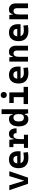

<svg xmlns="http://www.w3.org/2000/svg" viewBox="2234 -3030 806 5313"><g transform="rotate(-90 2636.5 -373.0)"><path d="M208 0 30.8 -517.6H165.5L288.6 -116.2H297.4L420.4 -517.6H555.2L377.9 0Z M919.9 9.8Q785.6 9.8 712.4 -59.8Q639.2 -129.4 639.2 -259.8Q639.2 -386.7 701.4 -457Q763.7 -527.3 877 -527.3Q987.8 -527.3 1048.3 -462.4Q1108.9 -397.5 1108.9 -273.4Q1108.9 -238.3 1106 -206.5H777.3Q807.6 -115.2 931.6 -115.2Q966.8 -115.2 1001 -118.9Q1035.2 -122.6 1070.8 -128.9L1083.5 -3.9Q1033.7 4.9 992.7 7.3Q951.7 9.8 919.9 9.8ZM771 -298.3H979Q979 -350.6 952.4 -378.4Q925.8 -406.2 877.9 -406.2Q833 -406.2 805.4 -378.2Q777.8 -350.1 771 -298.3Z M1443.8 -222.7V-113.3H1564.9V0H1202.6V-113.3H1312V-404.3H1222.2V-517.6H1424.3L1439.5 -400.9H1458Q1465.8 -527.3 1590.3 -527.3Q1664.1 -527.3 1703.4 -473.1Q1742.7 -418.9 1742.7 -316.9H1610.8Q1610.8 -362.8 1594 -382.8Q1577.1 -402.8 1540 -402.8Q1491.7 -402.8 1467.8 -356Q1443.8 -309.1 1443.8 -222.7Z M1999.5 9.8Q1903.3 9.8 1849.9 -59.6Q1796.4 -128.9 1796.4 -258.3Q1796.4 -386.7 1849.9 -457Q1903.3 -527.3 2000.5 -527.3Q2057.1 -527.3 2086.7 -501.7Q2116.2 -476.1 2125 -423.8H2137.7V-732.4H2270V0L2156.7 4.9L2138.2 -93.8H2127Q2119.1 -42 2086.4 -16.1Q2053.7 9.8 1999.5 9.8ZM2137.7 -258.3Q2137.7 -333.5 2112.5 -368.2Q2087.4 -402.8 2036.6 -402.8Q1986.3 -402.8 1959 -365Q1931.6 -327.1 1931.6 -258.3Q1931.6 -114.7 2036.6 -114.7Q2093.3 -114.7 2115.5 -148.9Q2137.7 -183.1 2137.7 -258.3Z M2413.6 0V-122.1H2605V-395.5H2442.9V-517.6H2736.8V-122.1H2890.1V0ZM2665 -587.4Q2627.4 -587.4 2604 -610.8Q2580.6 -634.3 2580.6 -671.9Q2580.6 -709.5 2604 -732.9Q2627.4 -756.3 2665 -756.3Q2702.6 -756.3 2726.1 -732.9Q2749.5 -709.5 2749.5 -671.9Q2749.5 -634.3 2726.1 -610.8Q2702.6 -587.4 2665 -587.4Z M3263.7 9.8Q3129.4 9.8 3056.2 -59.8Q2982.9 -129.4 2982.9 -259.8Q2982.9 -386.7 3045.2 -457Q3107.4 -527.3 3220.7 -527.3Q3331.5 -527.3 3392.1 -462.4Q3452.6 -397.5 3452.6 -273.4Q3452.6 -238.3 3449.7 -206.5H3121.1Q3151.4 -115.2 3275.4 -115.2Q3310.5 -115.2 3344.7 -118.9Q3378.9 -122.6 3414.6 -128.9L3427.2 -3.9Q3377.4 4.9 3336.4 7.3Q3295.4 9.8 3263.7 9.8ZM3114.7 -298.3H3322.8Q3322.8 -350.6 3296.1 -378.4Q3269.5 -406.2 3221.7 -406.2Q3176.8 -406.2 3149.2 -378.2Q3121.6 -350.1 3114.7 -298.3Z M3895.5 0V-304.2Q3895.5 -351.1 3876.2 -376.5Q3856.9 -401.9 3821.3 -401.9Q3721.7 -401.9 3721.7 -258.3V0H3589.4V-517.6H3707.5L3719.7 -423.8H3734.4Q3741.7 -476.1 3770 -501.7Q3798.3 -527.3 3856 -527.3Q3938 -527.3 3982.9 -477.5Q4027.8 -427.7 4027.8 -336.9V0Z M4435.5 9.8Q4301.3 9.8 4228 -59.8Q4154.8 -129.4 4154.8 -259.8Q4154.8 -386.7 4217 -457Q4279.3 -527.3 4392.6 -527.3Q4503.4 -527.3 4564 -462.4Q4624.5 -397.5 4624.5 -273.4Q4624.5 -238.3 4621.6 -206.5H4293Q4323.2 -115.2 4447.3 -115.2Q4482.4 -115.2 4516.6 -118.9Q4550.8 -122.6 4586.4 -128.9L4599.1 -3.9Q4549.3 4.9 4508.3 7.3Q4467.3 9.8 4435.5 9.8ZM4286.6 -298.3H4494.6Q4494.6 -350.6 4468 -378.4Q4441.4 -406.2 4393.6 -406.2Q4348.6 -406.2 4321 -378.2Q4293.5 -350.1 4286.6 -298.3Z M5067.4 0V-304.2Q5067.4 -351.1 5048.1 -376.5Q5028.8 -401.9 4993.2 -401.9Q4893.6 -401.9 4893.6 -258.3V0H4761.2V-517.6H4879.4L4891.6 -423.8H4906.2Q4913.6 -476.1 4941.9 -501.7Q4970.2 -527.3 5027.8 -527.3Q5109.9 -527.3 5154.8 -477.5Q5199.7 -427.7 5199.7 -336.9V0Z"/></g></svg>

Font: Cascadia Mono
Style: Bold
Weight: 700
Monospace: yes
Designer: Aaron Bell
Foundry: Saja Typeworks
Version: Version 2404.023; ttfautohint (v1.8.4)